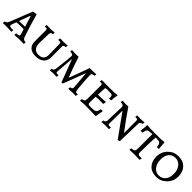

<svg xmlns="http://www.w3.org/2000/svg" viewBox="363 -1864 3248 3248"><g transform="rotate(45 1987.5 -239.5)"><path d="M499 2 504 -34 502 -38C479.3 -40 462.8 -44.8 452.5 -52.5C442.2 -60.2 433.7 -73.7 427 -93C389 -200.3 346.7 -338 300 -506L293 -507L222 -494L65 -97C56.3 -77 47.7 -62.8 39 -54.5C30.3 -46.2 18.7 -41 4 -39L-2 2L90 0C126 0 164.3 1.7 205 5L211 -33L208 -37H165C133.7 -37 118 -47 118 -67C118 -73 129.7 -107 153 -169C191 -173 225.3 -175 256 -175C286.7 -175 308.7 -174.7 322 -174L346 -97C350.7 -85 353 -74 353 -64C353 -54 348.2 -47 338.5 -43C328.8 -39 310 -36 282 -34L279 2L282 7C334.7 2.3 376.7 0 408 0C428 0 458.3 0.7 499 2ZM237 -216H169L242 -414H249L310 -220C284.7 -217.3 260.3 -216 237 -216Z M803 -43C761.7 -43 730 -55.8 708 -81.5C686 -107.2 675 -143.7 675 -191L681 -420C682.3 -434.7 686.3 -445 693 -451C699.7 -457 712.7 -461.3 732 -464L736 -504L647 -498C623.7 -498 590.7 -498.7 548 -500L542 -461L544 -458L571 -459C583 -459 591 -456.2 595 -450.5C599 -444.8 601 -433.7 601 -417V-162C601 -106.7 616.5 -64.3 647.5 -35C678.5 -5.7 725.2 9 787.5 9C849.8 9 898.8 -6.2 934.5 -36.5C970.2 -66.8 988 -109.7 988 -165V-421C988 -435.7 991.3 -445.7 998 -451C1004.7 -456.3 1019.7 -460.7 1043 -464L1046 -504L962 -498C941.3 -498 910.3 -498.7 869 -500L863 -461L864 -458L898 -459C909.3 -459 916.7 -456.5 920 -451.5C923.3 -446.5 925.7 -435 927 -417L931 -166C931 -84 888.3 -43 803 -43Z M1743 2 1750 -38 1748 -41 1725 -40C1712.3 -40 1703.3 -44.7 1698 -54C1692.7 -63.3 1688.3 -83 1685 -113C1671 -273 1664 -376 1664 -422C1664 -435.3 1668.7 -445.2 1678 -451.5C1687.3 -457.8 1703.7 -462.3 1727 -465L1732 -500L1730 -503L1643 -498L1592 -499H1577C1529 -361 1484.7 -240 1444 -136H1439C1397 -242 1354 -363.7 1310 -501L1245 -498C1227 -498 1196 -499.3 1152 -502L1145 -469L1148 -464C1173.3 -462.7 1191.2 -458.8 1201.5 -452.5C1211.8 -446.2 1217 -436.3 1217 -423C1217 -390.3 1205.3 -280.7 1182 -94C1179.3 -73.3 1174.3 -58.8 1167 -50.5C1159.7 -42.2 1147.3 -37 1130 -35L1126 6L1199 0C1217.7 0 1246 1 1284 3L1291 -37L1289 -40H1257C1239.7 -40 1231 -47.3 1231 -62C1231 -76.7 1239.3 -185 1256 -387H1261L1412 14L1441 8L1591 -387H1596L1621 -74C1621 -62 1617.3 -53 1610 -47C1602.7 -41 1590.3 -37 1573 -35L1569 6C1625 2 1659.8 0 1673.5 0C1687.2 0 1710.3 0.7 1743 2Z M1994 -280 2000 -422C2000.7 -435.3 2003.7 -443.5 2009 -446.5C2014.3 -449.5 2036.8 -451 2076.5 -451C2116.2 -451 2142.3 -448.2 2155 -442.5C2167.7 -436.8 2174 -421.7 2174 -397C2174 -389.7 2173.3 -378.7 2172 -364L2220 -368C2223.3 -416 2229.7 -460.7 2239 -502L2236 -507C2182.7 -501 2119.5 -498 2046.5 -498C1973.5 -498 1913.3 -498.7 1866 -500L1860 -462L1862 -458L1889 -459C1901 -459 1909 -456.2 1913 -450.5C1917 -444.8 1919 -433.7 1919 -417L1918 -100C1918 -77.3 1913.7 -61.3 1905 -52C1896.3 -42.7 1879.7 -36.7 1855 -34L1850 8C1892.7 2.7 1942 0 1998 0C2036 0 2110.3 1.7 2221 5L2227 0C2231.7 -46.7 2239 -92 2249 -136L2245 -141L2201 -137C2196.3 -107 2190 -86 2182 -74C2174 -62 2160.8 -53.8 2142.5 -49.5C2124.2 -45.2 2097.2 -43 2061.5 -43C2025.8 -43 2004.8 -45.5 1998.5 -50.5C1992.2 -55.5 1989 -73.5 1989 -104.5C1989 -135.5 1990 -176.3 1992 -227C2015.3 -230.3 2038.8 -232 2062.5 -232C2086.2 -232 2121 -231.3 2167 -230L2179 -282L2175 -287L2076 -279Z M2738 -458C2756 -458 2765 -447 2765 -425L2766 -136H2761C2667 -260.7 2579.7 -382.3 2499 -501L2438 -498C2420 -498 2394.7 -499.3 2362 -502L2355 -468L2359 -463C2386.3 -459.7 2404.8 -454.8 2414.5 -448.5C2424.2 -442.2 2429 -430.7 2429 -414L2418 -84C2417.3 -55.3 2400.7 -39 2368 -35L2363 6L2446 0C2469.3 0 2499.7 1 2537 3L2545 -37L2542 -40L2502 -39C2492.7 -39 2486 -41.3 2482 -46C2478 -50.7 2476 -59.3 2476 -72L2479 -375H2484L2773 28L2812 17L2824 -413C2824.7 -441.7 2843 -458.3 2879 -463L2883 -504L2798 -498C2778 -498 2749.7 -499 2713 -501L2706 -462L2708 -458Z M3117 -127C3117 -89 3112.8 -65 3104.5 -55C3096.2 -45 3073 -38.7 3035 -36L3028 4L3147 0C3173 0 3215 1 3273 3L3280 -39L3277 -42L3233 -40C3216.3 -40 3204.3 -44 3197 -52C3189.7 -60 3186 -73.7 3186 -93C3186 -255.7 3190.3 -377.3 3199 -458C3233.7 -456.7 3258 -454.7 3272 -452C3284.7 -449.3 3292.5 -446.3 3295.5 -443C3298.5 -439.7 3302.8 -433.8 3308.5 -425.5C3314.2 -417.2 3318 -407.8 3320 -397.5C3322 -387.2 3324.3 -373 3327 -355L3373 -358C3367 -404 3363.3 -451.3 3362 -500L3354 -507L3281 -499H3026L2955 -507L2947 -500C2945.7 -454 2941.7 -405.7 2935 -355L2982 -358C2989.3 -408 3000.7 -436.7 3016 -444C3030 -451.3 3063.7 -456 3117 -458Z M3564.5 -99.5C3533.5 -139.8 3518 -191.2 3518 -253.5C3518 -315.8 3532.5 -364.3 3561.5 -399C3590.5 -433.7 3629.8 -451 3679.5 -451C3729.2 -451 3770 -431 3802 -391C3834 -351 3850 -299.8 3850 -237.5C3850 -175.2 3835 -126.5 3805 -91.5C3775 -56.5 3735.2 -39 3685.5 -39C3635.8 -39 3595.5 -59.2 3564.5 -99.5ZM3858 -69.5C3910 -121.8 3936 -185.8 3936 -261.5C3936 -337.2 3914.7 -397 3872 -441C3829.3 -485 3771.2 -507 3697.5 -507C3623.8 -507 3561.3 -481 3510 -429C3458.7 -377 3433 -313.2 3433 -237.5C3433 -161.8 3454.2 -101.8 3496.5 -57.5C3538.8 -13.2 3596.7 9 3670 9C3743.3 9 3806 -17.2 3858 -69.5Z"/></g></svg>

Font: Alegreya SC
Style: Regular
Weight: 400
Designer: Juan Pablo del Peral
Foundry: Juan Pablo del Peral
Version: Version 1.003